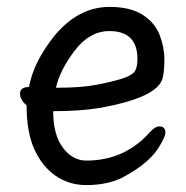

<svg xmlns="http://www.w3.org/2000/svg" viewBox="-20 -512 540 556"><path d="M230 24Q180 24 141 -3Q102 -30 79.5 -79.5Q57 -129 57 -207Q38 -223 38 -241Q38 -260 64 -260Q77 -333 139 -410Q208 -492 297 -492Q357 -492 392.5 -469.5Q428 -447 442 -411.5Q456 -376 456 -340Q456 -305 451 -286Q437 -229 266 -199Q209 -190 134 -190Q134 -122 162 -84.5Q190 -47 230 -47Q340 -47 413 -128Q429 -146 441 -146Q459 -146 459 -128Q459 -118 445 -94Q417 -41 333 3Q289 24 230 24ZM142 -258H150Q215 -258 259.5 -266.5Q304 -275 332.5 -284Q361 -293 369.5 -304.5Q378 -316 378 -341Q378 -422 297 -422Q239 -422 196 -365Q153 -308 142 -258Z"/></svg>

Font: LXGW WenKai Mono Medium
Style: Regular
Weight: 500
Monospace: yes
Designer: LXGW / Fontworks Inc.
Foundry: LXGW / Fontworks Inc.
Version: Version 1.520; June 14, 2025